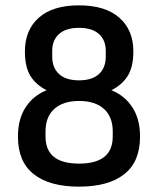

<svg xmlns="http://www.w3.org/2000/svg" viewBox="-20 -686 590 717"><path d="M275 11Q165 11 106 -35.5Q47 -82 47 -176Q47 -241 75.5 -285Q104 -329 154 -349Q113 -370 93 -403.5Q73 -437 73 -494Q73 -574 125 -620Q177 -666 275 -666Q373 -666 425.5 -620Q478 -574 478 -494Q478 -437 457.5 -403.5Q437 -370 396 -349Q446 -329 474.5 -285Q503 -241 503 -176Q503 -82 444 -35.5Q385 11 275 11ZM275 -386Q324 -386 349.5 -409.5Q375 -433 375 -475V-496Q375 -536 349.5 -559Q324 -582 275 -582Q226 -582 200.5 -559Q175 -536 175 -496V-475Q175 -433 200.5 -409.5Q226 -386 275 -386ZM275 -75Q401 -75 401 -176V-195Q401 -250 368 -279.5Q335 -309 275 -309Q216 -309 183 -279.5Q150 -250 150 -195V-176Q150 -75 275 -75Z"/></svg>

Font: Sofia Sans Extra Cond
Style: Bold
Weight: 700
Width: 1
Designer: Botio Nikoltchev, Ani Petrova
Foundry: lettersoup
Version: Version 4.100; ttfautohint (v1.8.3)